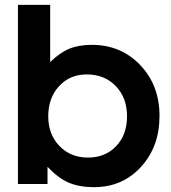

<svg xmlns="http://www.w3.org/2000/svg" viewBox="-20 -759 706 792"><path d="M54 0V-739H187V-503Q227 -542 266 -558Q305 -574 359 -574Q479 -574 558.5 -490.5Q638 -407 638 -281Q638 -154 561.5 -70.5Q485 13 368 13Q306 13 262.5 -6Q219 -25 176 -71V0ZM343 -109Q414 -109 459 -156Q504 -203 504 -279Q504 -356 457.5 -404Q411 -452 338 -452Q268 -452 223.5 -403.5Q179 -355 179 -279Q179 -205 225 -157Q271 -109 343 -109Z"/></svg>

Font: Involve
Style: Bold
Weight: 700
Designer: Stefan Peev
Foundry: Context Ltd.
Version: Version 1.001